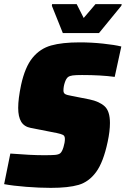

<svg xmlns="http://www.w3.org/2000/svg" viewBox="-23 -901 609 929"><path d="M-3 -10 27 -158Q126 -150 190 -150Q227 -150 243.5 -151.5Q260 -153 268 -159Q277 -166 284 -188.5Q291 -211 291 -229Q291 -239 287 -244Q283 -249 269.5 -253Q256 -257 223 -263L126 -282Q94 -288 79.5 -312Q65 -336 65 -379Q65 -423 79 -490Q98 -577 134.5 -621.5Q171 -666 224.5 -681Q278 -696 363 -696Q419 -696 475.5 -690Q532 -684 564 -676L532 -529Q465 -538 374 -538Q343 -538 328.5 -536Q314 -534 306 -528Q297 -521 290.5 -501.5Q284 -482 284 -463Q284 -451 292 -446Q300 -441 324 -437L410 -420Q458 -410 483.5 -386.5Q509 -363 509 -306Q509 -266 498 -215Q477 -116 442 -68.5Q407 -21 357.5 -6.5Q308 8 223 8Q168 8 104 3Q40 -2 -3 -10ZM281 -741 228 -873 229 -881H348L382 -814L439 -881H566L564 -873L456 -741Z"/></svg>

Font: Saira Semi Condensed Black
Style: Italic
Weight: 900
Width: 4
Italic angle: -12°
Designer: Hector Gatti with collaboration of the Omnibus-Type team
Foundry: Omnibus-Type
Version: Version 1.001; ttfautohint (v1.8)